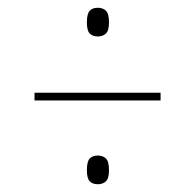

<svg xmlns="http://www.w3.org/2000/svg" viewBox="-20 -607 465 495"><path d="M232 -513Q219 -513 211.5 -520.5Q204 -528 204 -549Q204 -572 211.5 -579.5Q219 -587 232 -587Q245 -587 253 -579.5Q261 -572 261 -549Q261 -528 253 -520.5Q245 -513 232 -513ZM69 -348V-368H394V-348ZM232 -132Q219 -132 211.5 -139.5Q204 -147 204 -168Q204 -191 211.5 -198.5Q219 -206 232 -206Q245 -206 253 -198.5Q261 -191 261 -168Q261 -147 253 -139.5Q245 -132 232 -132Z"/></svg>

Font: Noto Serif Display ExtraCondensed ExtraBold
Style: Italic
Weight: 800
Width: 2
Italic angle: -12°
Designer: Monotype Design Team
Foundry: Monotype Imaging Inc.
Version: Version 2.009